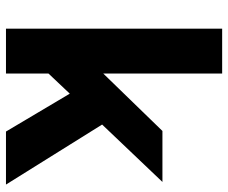

<svg xmlns="http://www.w3.org/2000/svg" viewBox="-82 -700 782 659"><g transform="rotate(90 309.5 -371.0)"><path d="M432 0 302 -219 233 -146V0H79V-742H233V-334L430 -537H605L408 -330L614 0Z"/></g></svg>

Font: Montserrat SemiBold
Style: Regular
Weight: 600
Designer: Julieta Ulanovsky
Foundry: Julieta Ulanovsky
Version: Version 6.001